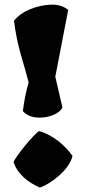

<svg xmlns="http://www.w3.org/2000/svg" viewBox="-20 -808 377 844"><path d="M80.6 -319.8C121.6 -268.6 234.9 -292.5 254.4 -335.4L223.1 -470.7L279.8 -764.6C262.2 -779.3 234.4 -788.6 206.5 -787.6C140.6 -785.6 73.2 -758.3 41.5 -716.3C57.1 -597.2 77.6 -554.7 106 -445.8C94.2 -405.8 85.9 -363.8 80.6 -319.8ZM39.6 -95.2C58.6 -40.5 104.5 -5.4 155.3 16.6C199.2 2 283.7 -58.1 298.8 -122.6C265.6 -168.9 213.9 -214.4 151.4 -231.9C126.5 -215.3 47.4 -119.1 39.6 -95.2Z"/></svg>

Font: Fruktur
Style: Regular
Weight: 400
Designer: Viktoriya Grabowska
Foundry: Viktoriya Grabowska
Version: Version 1.002